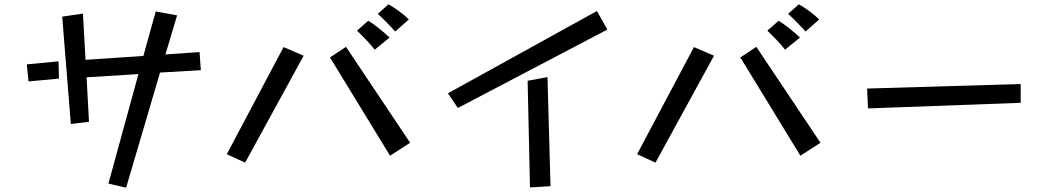

<svg xmlns="http://www.w3.org/2000/svg" viewBox="-20 -809 4890 889"><path d="M621 -466 381 -451 392 -245 308 -235 268 -732 364 -746 376 -532 644 -550 701 -756 800 -738 746 -557 904 -568 910 -484 721 -473 564 60 482 41ZM104 -511 251 -525 253 -445 112 -432Z M1810 -663Q1794 -681 1769.5 -706Q1745 -731 1729 -745L1779 -789Q1802 -776 1827.5 -757.5Q1853 -739 1873 -719ZM1715 -579Q1698 -601 1674 -626Q1650 -651 1633 -667L1685 -713Q1707 -700 1735 -677.5Q1763 -655 1784 -635ZM1508 -543 1582 -592 1879 -148 1786 -88ZM1293 -591 1386 -551 1115 -56 1030 -95Z M2054 -377 2744 -758 2792 -672 2100 -309ZM2423 -435 2515 -452 2529 53 2434 59Z M3710 -663Q3694 -681 3669.5 -706Q3645 -731 3629 -745L3679 -789Q3702 -776 3727.5 -757.5Q3753 -739 3773 -719ZM3615 -579Q3598 -601 3574 -626Q3550 -651 3533 -667L3585 -713Q3607 -700 3635 -677.5Q3663 -655 3684 -635ZM3408 -543 3482 -592 3779 -148 3686 -88ZM3193 -591 3286 -551 3015 -56 2930 -95Z M3995 -399 4706 -420V-333L3999 -307Z"/></svg>

Font: Stick
Style: Regular
Weight: 400
Designer: Fontworks Inc.
Foundry: Fontworks Inc.
Version: Version 1.100